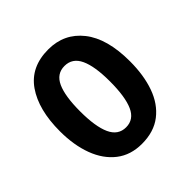

<svg xmlns="http://www.w3.org/2000/svg" viewBox="-153 -677 812 812"><g transform="rotate(-45 252.5 -271.5)"><path d="M458 -273Q458 -190 435.5 -126.5Q413 -63 366 -26.5Q319 10 247 10Q180 10 133.5 -26Q87 -62 63 -126Q39 -190 39 -273Q39 -402 91.5 -477.5Q144 -553 249 -553Q344 -553 401 -481Q458 -409 458 -273ZM159 -272Q159 -181 180.5 -134Q202 -87 249 -87Q296 -87 317 -134Q338 -181 338 -273Q338 -363 316.5 -409Q295 -455 248 -455Q201 -455 180 -409Q159 -363 159 -272Z"/></g></svg>

Font: Avrile Sans Condensed SemiBold
Style: Regular
Weight: 600
Width: 3
Designer: Monotype Design Team
Foundry: Monotype Imaging Inc.
Version: Version 2.001;September 10, 2019;FontCreator 11.5.0.2425 64-